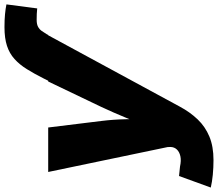

<svg xmlns="http://www.w3.org/2000/svg" viewBox="-100 -694 978 862"><g transform="rotate(-90 389.0 -263.0)"><path d="M457.5 -535.6 467.8 -556.2Q489.7 -599.6 510 -632.1Q530.3 -664.6 555.2 -687Q580.1 -709.5 614.3 -720.7Q648.4 -731.9 698.2 -731.9Q731 -731.9 756.1 -729.5Q781.2 -727.1 800.3 -723.1L782.2 -585Q769.5 -586.4 757.1 -586.9Q744.6 -587.4 731 -587.4Q711.4 -587.4 700 -581.3Q688.5 -575.2 681.2 -564.9Q673.8 -554.7 666 -541.5L663.1 -535.6ZM-22 194.3 29.8 51.8 72.3 56.2Q98.6 62 118.2 57.9Q137.7 53.7 148.7 42.2Q159.7 30.8 160.2 13.2L159.7 0.5L47.9 -535.6H247.6L276.9 -296.9Q283.7 -242.2 284.7 -186.5Q285.6 -130.9 288.1 -67.9H245.6Q268.6 -130.9 291.5 -186.8Q314.5 -242.7 339.8 -296.9L454.1 -535.6H661.6L341.3 55.2Q316.4 101.6 283.9 135.5Q251.5 169.4 207 188Q162.6 206.5 101.1 206.5Q67.9 206.5 35.4 203.4Q2.9 200.2 -22 194.3Z"/></g></svg>

Font: Inter 20pt Black
Style: Italic
Weight: 900
Italic angle: -9.3988°
Version: Version 4.001;git-66647c0bb